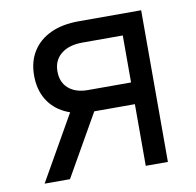

<svg xmlns="http://www.w3.org/2000/svg" viewBox="-66 -613 693 680"><g transform="rotate(-10 280.5 -272.5)"><path d="M404.8 0V-468.8H259.8Q210.9 -468.8 182.9 -446Q154.8 -423.3 154.8 -383.3Q154.8 -344.2 180.2 -322Q205.6 -299.8 250 -299.8H426.3V-221.7H250Q194.8 -221.7 154.5 -241.2Q114.3 -260.7 92.5 -297.1Q70.8 -333.5 70.8 -383.3Q70.8 -433.6 93.8 -470Q116.7 -506.3 158.9 -525.9Q201.2 -545.4 259.8 -545.4H484.4V0ZM41 0 195.8 -271.5H287.1L132.3 0Z"/></g></svg>

Font: Sahel VF Regular
Style: Regular
Weight: 400
Foundry: Saber Rastikerdar (saber.rastikerdar@gmail.com)
Version: Version 3.4.0